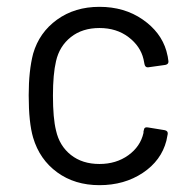

<svg xmlns="http://www.w3.org/2000/svg" viewBox="-20 -534 560 562"><path d="M77 -131Q64 -175 64 -255Q64 -327 77 -377Q95 -439 147 -476.5Q199 -514 271 -514Q344 -514 397.5 -477Q451 -440 467 -385Q472 -367 473 -355V-353Q473 -346 464 -344L414 -337H412Q405 -337 403 -346L400 -361Q391 -399 356 -425.5Q321 -452 271 -452Q221 -452 187.5 -425.5Q154 -399 144 -355Q135 -317 135 -254Q135 -188 144 -152Q154 -107 187.5 -80.5Q221 -54 271 -54Q320 -54 355.5 -79.5Q391 -105 400 -145V-149L401 -153Q402 -163 413 -161L462 -153Q472 -151 471 -142L467 -122Q452 -64 398 -28Q344 8 271 8Q199 8 147.5 -29.5Q96 -67 77 -131Z"/></svg>

Font: Amber EN
Style: Regular
Weight: 400
Designer: Jeremy Tribby
Foundry: Tribby Type Co.
Version: Version 1.403 November 24, 2021